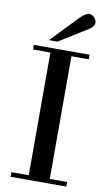

<svg xmlns="http://www.w3.org/2000/svg" viewBox="-101 -977 572 1025"><g transform="rotate(10 185.0 -464.5)"><path d="M128 -25V-690H34V-715H336V-690H242V-25H336V0H34V-25ZM155 -754H109L248 -899Q278 -929 297 -929Q312 -929 324 -917Q337 -905 337 -888Q337 -868 311 -851Z"/></g></svg>

Font: Bailleul Roman
Style: Roman
Weight: 400
Version: Version 1